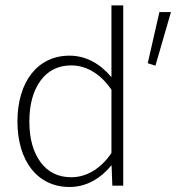

<svg xmlns="http://www.w3.org/2000/svg" viewBox="-20 -707 721 731"><path d="M542.5 -466.3 571.8 -457 630.9 -661.1H586.9ZM46.4 -244.6C46.4 -94.2 122.6 4.9 244.6 4.9C307.6 4.9 361.8 -25.9 404.8 -78.1L407.7 0H449.2V-686.5H404.3V-413.1C361.3 -464.4 307.6 -495.1 244.6 -495.1C123 -495.1 46.4 -395.5 46.4 -244.6ZM91.8 -244.1C91.8 -309.1 106 -360.8 134.3 -399.9C162.6 -438.5 201.7 -458 251.5 -458C312.5 -458 366.7 -421.4 404.3 -365.2V-124.5C366.7 -68.4 312.5 -32.2 251.5 -32.2C201.7 -32.2 162.6 -51.3 134.3 -89.8C106 -128.4 91.8 -179.7 91.8 -244.1Z"/></svg>

Font: Estedad ExtraLight
Style: Regular
Weight: 200
Designer: Amin Abedi
Version: Version 7.3